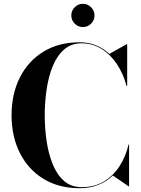

<svg xmlns="http://www.w3.org/2000/svg" viewBox="-20 -983 742 1013"><path d="M356.2 -901.4Q356.2 -926.6 374.2 -944.7Q392.2 -962.9 417.4 -962.9Q442.6 -962.9 460.6 -944.7Q478.6 -926.6 478.6 -901.4Q478.6 -876.2 460.6 -858.2Q442.6 -840.2 417.4 -840.2Q392.2 -840.2 374.2 -858.2Q356.2 -876.2 356.2 -901.4ZM661 -220V0H658.5L575.5 -57Q543 -25.5 499.2 -7.8Q455.5 10 401 10Q289.5 10 208.8 -39.8Q128 -89.5 84.5 -176.5Q41 -263.5 41 -375Q41 -486.5 84.5 -573.5Q128 -660.5 208.8 -710.2Q289.5 -760 401 -760Q447.5 -760 486.8 -743.8Q526 -727.5 557 -698.5L648.5 -750H651V-530H647.5Q630.5 -594.5 596.5 -645.2Q562.5 -696 515 -725.2Q467.5 -754.5 411 -754.5Q355 -754.5 317.5 -721.2Q280 -688 257.8 -632.8Q235.5 -577.5 225.8 -510.2Q216 -443 216 -375Q216 -307 225.8 -239.8Q235.5 -172.5 257.8 -117.2Q280 -62 317.5 -28.8Q355 4.5 411 4.5Q479 4.5 529.2 -26.2Q579.5 -57 611.8 -108Q644 -159 658 -220Z"/></svg>

Font: Bodoni* 72pt
Style: Bold
Weight: 700
Version: Version 2.3